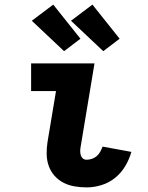

<svg xmlns="http://www.w3.org/2000/svg" viewBox="-20 -805 640 833"><path d="M356 8Q329 8 303 3.5Q277 -1 255 -12.5Q233 -24 216.5 -42.5Q200 -61 191.5 -85Q183 -109 182.5 -135.5Q182 -162 186 -188L223 -410H115V-530H390L330 -169Q328 -159 328 -149.5Q328 -140 330.5 -131.5Q333 -123 339.5 -117.5Q346 -112 356 -112Q367 -112 379 -116Q391 -120 400 -128Q409 -136 415 -147Q421 -158 425 -169L550 -146Q541 -114 523.5 -84.5Q506 -55 479.5 -33.5Q453 -12 420.5 -2Q388 8 356 8ZM428 -583 288 -715 381 -785 499 -637ZM258 -583 118 -715 211 -785 329 -637Z"/></svg>

Font: Iosevka Slab Heavy Extended
Style: Italic
Weight: 900
Width: 7
Italic angle: -9°
Monospace: yes
Designer: Belleve Invis
Foundry: Belleve Invis
Version: Version 11.1.0; ttfautohint (v1.8.3)